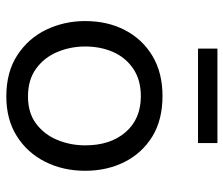

<svg xmlns="http://www.w3.org/2000/svg" viewBox="-72 -658 742 638"><g transform="rotate(90 299.0 -339.0)"><path d="M300.5 11Q219 11 163 -25.8Q107 -62.5 78.5 -122Q50 -181.5 50 -251Q50 -325.5 80.2 -383.5Q110.5 -441.5 166.2 -474.8Q222 -508 299 -508Q378.5 -508 433.8 -474Q489 -440 518.2 -381.8Q547.5 -323.5 547.5 -251Q547.5 -177.5 517.5 -118Q487.5 -58.5 432.2 -23.8Q377 11 300.5 11ZM300.5 -61Q355 -61 391 -88Q427 -115 445 -158.5Q463 -202 463 -251Q463 -335 419 -385.5Q375 -436 300 -436Q246 -436 209 -411.2Q172 -386.5 153.2 -344.8Q134.5 -303 134.5 -251Q134.5 -202 152.8 -158.5Q171 -115 208 -88Q245 -61 300.5 -61ZM141.5 -626V-690.5H455.5V-626Z"/></g></svg>

Font: Commissioner
Style: Regular
Weight: 400
Designer: Kostas Bartsokas
Foundry: Kostas Bartsokas
Version: Version 1.000; ttfautohint (v1.8.3)